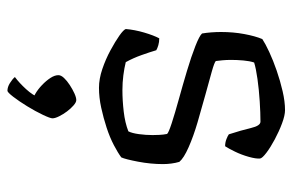

<svg xmlns="http://www.w3.org/2000/svg" viewBox="-155 -385 786 516"><g transform="rotate(90 238.0 -127.0)"><path d="M216 0Q192 0 165.5 -9Q139 -18 115 -31Q91 -44 75.5 -55Q60 -66 58 -72Q60 -96 67.5 -121.5Q75 -147 83 -162Q93 -162 101.5 -159.5Q110 -157 115 -154Q120 -137 128 -114.5Q136 -92 147 -72Q163 -68 182.5 -65.5Q202 -63 222 -63Q250 -63 280 -66.5Q310 -70 333 -79Q338 -89 340.5 -107.5Q343 -126 343 -144Q343 -152 342.5 -162.5Q342 -173 340 -183Q337 -187 311 -195.5Q285 -204 247 -214.5Q209 -225 170.5 -236.5Q132 -248 104 -259Q76 -270 70 -277Q68 -289 67 -302Q66 -315 66 -328Q66 -361 71.5 -390.5Q77 -420 85 -439Q97 -447 119.5 -457.5Q142 -468 169.5 -477.5Q197 -487 225 -493.5Q253 -500 276 -500Q290 -500 311.5 -492Q333 -484 354.5 -472.5Q376 -461 390.5 -450Q405 -439 406 -433Q407 -422 401.5 -402.5Q396 -383 387.5 -365.5Q379 -348 373 -339Q363 -339 354 -342.5Q345 -346 341 -349Q330 -383 324 -408.5Q318 -434 307 -434Q284 -434 252.5 -432Q221 -430 192.5 -426Q164 -422 148 -417Q144 -405 142.5 -388Q141 -371 141 -355Q141 -343 142 -332Q143 -321 144 -314Q148 -310 173 -303Q198 -296 234.5 -286Q271 -276 308.5 -265Q346 -254 375.5 -241Q405 -228 415 -216Q418 -206 419.5 -194.5Q421 -183 421 -172Q421 -139 414.5 -105Q408 -71 403 -60Q391 -51 370 -40Q349 -29 323 -20.5Q297 -12 269.5 -6Q242 0 216 0ZM224 246Q214 246 203.5 239.5Q193 233 187 226Q203 214 219.5 196Q236 178 243 160L254 178Q244 178 232 171Q220 164 208.5 153Q197 142 189.5 130.5Q182 119 182 109Q182 102 189.5 94Q197 86 208.5 78.5Q220 71 231 66Q242 61 249 61Q255 61 263.5 68.5Q272 76 279.5 86Q287 96 292.5 107Q298 118 298 125Q298 131 288.5 151Q279 171 265.5 193Q252 215 240 230.5Q228 246 224 246Z"/></g></svg>

Font: Texturina 12pt ExtraLight
Style: Regular
Weight: 250
Designer: Guillermo Torres Carreño
Foundry: Omnibus-Type
Version: Version 1.002